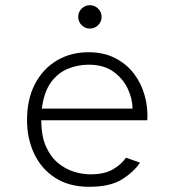

<svg xmlns="http://www.w3.org/2000/svg" viewBox="-20 -707 672 739"><path d="M323 12Q246 12 192.5 -22.5Q139 -57 111.5 -115.5Q84 -174 84 -245Q84 -325 114.5 -383.5Q145 -442 198.5 -474Q252 -506 321 -506Q379 -506 423 -483.5Q467 -461 495.5 -423.5Q524 -386 537 -339Q550 -292 547 -244H139Q139 -183 157 -143Q175 -103 203.5 -79.5Q232 -56 265 -46Q298 -36 328 -36Q381 -36 413.5 -54.5Q446 -73 465 -100L519 -81Q494 -44 448.5 -16Q403 12 323 12ZM141 -289H490Q490 -327 471.5 -366Q453 -405 416 -431.5Q379 -458 321 -458Q279 -458 240.5 -442Q202 -426 175.5 -389Q149 -352 141 -289ZM326 -597Q308 -597 294.5 -610Q281 -623 281 -642Q281 -661 294.5 -674Q308 -687 326 -687Q344 -687 357.5 -674Q371 -661 371 -642Q371 -623 357.5 -610Q344 -597 326 -597Z"/></svg>

Font: Atkinson Hyperlegible Mono ExtraLight
Style: Regular
Weight: 200
Monospace: yes
Designer: Elliott Scott, Megan Eiswerth, Linus Boman, Theodore Petrosky, Letters from Sweden
Foundry: Applied Design Works, Letters from Sweden
Version: Version 2.001